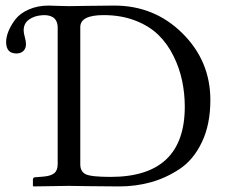

<svg xmlns="http://www.w3.org/2000/svg" viewBox="-20 -667 818 689"><path d="M268.1 -77.1Q268.1 -51.3 287.6 -41.7Q307.1 -32.2 377 -32.2Q643.1 -32.2 643.1 -284.2Q643.1 -332 633.5 -377.4Q624 -422.9 602.5 -466.3Q581.1 -509.8 548.1 -542Q515.1 -574.2 464.6 -593.5Q414.1 -612.8 352.1 -612.8Q268.1 -612.8 268.1 -569.8ZM98.1 -22Q98.1 -29.8 105 -30.8L134.8 -33.2Q161.6 -35.2 174.3 -45.2Q187 -55.2 187 -78.1V-567.9Q187 -581.5 182.1 -591.3Q177.2 -601.1 168.9 -605.7Q160.6 -610.4 151.1 -611.8Q141.6 -613.3 130.4 -612.3Q103 -610.4 84 -596.7Q64.9 -583 64.9 -558.1Q64.9 -548.3 69.1 -533.7Q73.2 -519 73.2 -508.8Q73.2 -492.7 63.7 -483.9Q54.2 -475.1 39.1 -475.1Q2 -475.1 2 -516.1Q2 -534.2 10.5 -555.2Q19 -576.2 35.4 -597.7Q51.8 -619.1 83.5 -633.1Q115.2 -647 154.8 -647Q159.7 -647 182.9 -646Q206.1 -645 227.1 -645Q244.1 -645 299.6 -646Q355 -647 390.1 -647Q534.2 -647 634.5 -547.6Q734.9 -448.2 734.9 -308.1Q734.9 -220.2 704.3 -156.5Q673.8 -92.8 623.5 -59.8Q573.2 -26.9 519.5 -12.5Q465.8 2 408.2 2Q348.1 2 293 1Q237.8 0 227.1 0Q193.8 0 100.1 2L98.1 0Z"/></svg>

Font: Linux Libertine Capitals
Style: Small Caps
Weight: 400
Designer: Philipp H. Poll
Foundry: Philipp H. Poll
Version: Version 5.1.3